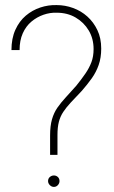

<svg xmlns="http://www.w3.org/2000/svg" viewBox="-20 -729 447 755"><path d="M25 -532H57Q57 -570 69.5 -598Q82 -626 103.5 -644Q125 -662 151 -671Q177 -680 203 -679Q245 -679 277.5 -660Q310 -641 329 -609Q348 -577 348 -536Q348 -507 339.5 -484.5Q331 -462 316 -440Q301 -418 280 -392Q257 -366 238.5 -346Q220 -326 206 -306Q192 -286 184.5 -260Q177 -234 177 -196V-120H206V-198Q206 -229 211.5 -250Q217 -271 228.5 -288.5Q240 -306 258 -325.5Q276 -345 301 -371Q323 -396 340.5 -420.5Q358 -445 368 -473.5Q378 -502 378 -538Q378 -579 363 -610.5Q348 -642 323.5 -664Q299 -686 267.5 -697.5Q236 -709 203 -709Q170 -710 138.5 -699.5Q107 -689 81.5 -667.5Q56 -646 40.5 -612Q25 -578 25 -532ZM192 -39Q183 -39 176 -33Q169 -27 169 -17Q169 -8 176 -1Q183 6 192 6Q201 6 207.5 -1Q214 -8 214 -17Q214 -27 207.5 -33Q201 -39 192 -39Z"/></svg>

Font: Advent Pro ExtraLight
Style: Regular
Weight: 250
Version: Version 3.000